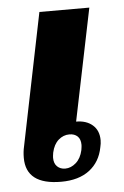

<svg xmlns="http://www.w3.org/2000/svg" viewBox="-46 -587 407 632"><g transform="rotate(-5 158.0 -271.5)"><path d="M15 -79Q15 -99 19 -116L108 -553H273L197 -183Q231 -183 251.5 -165Q272 -147 272 -115Q272 -104 269 -92Q260 -44 224.5 -17Q189 10 131 10Q15 10 15 -79ZM206 -88Q208 -100 208 -105Q208 -124 198 -133.5Q188 -143 171 -143Q151 -143 135 -129Q119 -115 113 -88Q111 -76 111 -71Q111 -52 121.5 -42Q132 -32 148 -32Q167 -32 183.5 -46.5Q200 -61 206 -88Z"/></g></svg>

Font: Trirong ExtraBold
Style: Italic
Weight: 800
Italic angle: -12°
Designer: Katatrad Team
Foundry: CadsonDemak
Version: Version 1.001